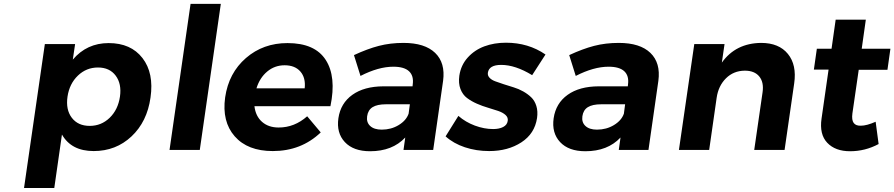

<svg xmlns="http://www.w3.org/2000/svg" viewBox="-20 -762 4546 976"><path d="M102.1 193.8 208 -538.1H361.8L350.1 -459Q421.4 -543 532.2 -543Q645.5 -543 704.3 -466.8Q763.2 -390.6 745.1 -266.1Q728 -143.6 648.7 -68.8Q569.3 5.9 456.1 5.9Q342.8 5.9 294.9 -78.1L255.9 193.8ZM323.2 -271Q313.5 -204.6 345 -163.3Q376.5 -122.1 436 -122.1Q495.1 -122.1 537.6 -163.3Q580.1 -204.6 589.8 -271Q599.1 -335.9 568.1 -377.4Q537.1 -418.9 478 -418.9Q418.9 -418.9 376 -377.7Q333 -336.4 323.2 -271Z M841.8 0 948.7 -742.2H1102.5L995.6 0Z M1124.5 -267.1Q1142.6 -391.1 1230.2 -467Q1317.9 -543 1441.4 -543Q1580.6 -543 1635.7 -457.5Q1690.9 -372.1 1659.7 -222.2H1273.4Q1279.3 -171.4 1312 -142.6Q1344.7 -113.8 1396.5 -113.8Q1477.1 -113.8 1541.5 -170.9L1610.4 -88.9Q1511.2 5.9 1366.7 5.9Q1238.8 5.9 1173.1 -69.1Q1107.4 -144 1124.5 -267.1ZM1283.7 -313H1528.8Q1534.7 -366.2 1507.1 -398.2Q1479.5 -430.2 1426.8 -430.2Q1376.5 -430.2 1338.4 -398.4Q1300.3 -366.7 1283.7 -313Z M1700.2 -161.1Q1711.4 -237.3 1771.2 -280Q1831.1 -322.8 1929.2 -323.2H2077.1L2078.1 -333Q2084 -376.5 2059.3 -399.7Q2034.7 -422.9 1979.5 -422.9Q1903.8 -422.9 1812.5 -376L1779.3 -481.9Q1847.7 -513.7 1905.8 -528.8Q1963.9 -543.9 2031.2 -543.9Q2139.2 -543.9 2191.9 -493.2Q2244.6 -442.4 2232.4 -351.1L2182.1 0H2031.2L2040 -63Q1974.6 6.8 1861.3 6.8Q1776.4 6.8 1732.9 -39.8Q1689.5 -86.4 1700.2 -161.1ZM1846.2 -170.9Q1841.8 -140.1 1861.8 -121.6Q1881.8 -103 1920.4 -103Q1968.3 -103 2006.6 -126.2Q2044.9 -149.4 2057.1 -184.1L2063.5 -231.9H1942.4Q1897.5 -231.9 1874 -217.3Q1850.6 -202.6 1846.2 -170.9Z M2245.1 -68.8 2310.1 -172.9Q2346.7 -141.1 2394 -123.5Q2441.4 -106 2486.8 -106Q2517.6 -106 2537.8 -116.5Q2558.1 -127 2561 -147.9Q2563.5 -165 2549.8 -177.5Q2536.1 -189.9 2512.7 -198Q2489.3 -206.1 2460.7 -214.4Q2432.1 -222.7 2404.3 -234.9Q2376.5 -247.1 2354.2 -263.7Q2332 -280.3 2320.8 -309.3Q2309.6 -338.4 2314.9 -377Q2322.8 -430.7 2357.4 -469.2Q2392.1 -507.8 2442.1 -526.4Q2492.2 -544.9 2551.8 -544.9Q2666 -544.9 2752.9 -484.9L2685.1 -379.9Q2599.6 -432.1 2527.8 -432.1Q2465.8 -432.1 2460 -392.1Q2458 -377.9 2468.5 -366.7Q2479 -355.5 2497.8 -348.6Q2516.6 -341.8 2541 -333.7Q2565.4 -325.7 2590.8 -318.1Q2616.2 -310.5 2639.9 -297.1Q2663.6 -283.7 2680.9 -266.8Q2698.2 -250 2706.5 -223.1Q2714.8 -196.3 2710 -162.1Q2698.2 -82.5 2630.1 -38.3Q2562 5.9 2466.8 5.9Q2400.9 5.9 2343 -13.4Q2285.2 -32.7 2245.1 -68.8Z M2794.4 -161.1Q2805.7 -237.3 2865.5 -280Q2925.3 -322.8 3023.4 -323.2H3171.4L3172.4 -333Q3178.2 -376.5 3153.6 -399.7Q3128.9 -422.9 3073.7 -422.9Q2998 -422.9 2906.7 -376L2873.5 -481.9Q2941.9 -513.7 3000 -528.8Q3058.1 -543.9 3125.5 -543.9Q3233.4 -543.9 3286.1 -493.2Q3338.9 -442.4 3326.7 -351.1L3276.4 0H3125.5L3134.3 -63Q3068.8 6.8 2955.6 6.8Q2870.6 6.8 2827.1 -39.8Q2783.7 -86.4 2794.4 -161.1ZM2940.4 -170.9Q2936 -140.1 2956.1 -121.6Q2976.1 -103 3014.6 -103Q3062.5 -103 3100.8 -126.2Q3139.2 -149.4 3151.4 -184.1L3157.7 -231.9H3036.6Q2991.7 -231.9 2968.3 -217.3Q2944.8 -202.6 2940.4 -170.9Z M3431.2 0 3509.3 -538.1H3663.1L3649.4 -443.8Q3719.7 -542.5 3849.1 -543.9Q3939.5 -543.9 3985.1 -488Q4030.8 -432.1 4017.1 -337.9L3968.3 0H3814L3856.4 -293Q3863.8 -343.8 3839.6 -373.3Q3815.4 -402.8 3766.1 -402.8Q3709 -402.3 3670.4 -364Q3631.8 -325.7 3623 -265.1L3585 0Z M4117.2 -408.2 4132.3 -514.2H4207L4228 -662.1H4381.3L4360.4 -514.2H4506.3L4491.2 -407.2H4345.2L4313 -185.1Q4308.6 -151.9 4319.6 -137Q4330.6 -122.1 4356 -123Q4385.7 -123 4431.2 -143.1L4446.3 -29.8Q4377.9 6.8 4301.3 6.8Q4226.1 6.8 4185.3 -36.1Q4144.5 -79.1 4156.2 -159.2L4191.9 -408.2Z"/></svg>

Font: Trueno SemiBold
Style: Italic
Weight: 600
Designer: Julieta Ulanovsky
Foundry: Julieta Ulanovsky
Version: Version 3.001b | FøM Fix